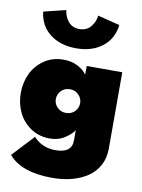

<svg xmlns="http://www.w3.org/2000/svg" viewBox="-98 -756 768 1042"><g transform="rotate(10 286.0 -235.0)"><path d="M478.5 -660Q470 -584 413.5 -539.5Q357 -495 269 -495Q182 -495 125 -539Q68 -583 59 -660L181.5 -690.5Q184.5 -656 206.8 -628.5Q229 -601 269 -601Q308.5 -601 331.2 -628.8Q354 -656.5 357 -690.5ZM264 220Q92.5 220 22.5 136L133.5 17Q181 69 254.5 69Q345 69 345 0V-57.5Q333 -36 297 -12Q261 12 213 12Q153.5 12 107.8 -19Q62 -50 39 -98.8Q16 -147.5 16 -205Q16 -262 39 -311Q62 -360 107.8 -391.2Q153.5 -422.5 213 -422.5Q260.5 -422.5 293.8 -404.2Q327 -386 343 -362.5V-410.5H539V11Q539 61.5 517.8 101.8Q496.5 142 459.2 167.5Q422 193 372.2 206.5Q322.5 220 264 220ZM228 -251Q209 -231.5 209 -205Q209 -178.5 228 -159.2Q247 -140 276 -140Q305 -140 324 -159.2Q343 -178.5 343 -205Q343 -231.5 324 -251Q305 -270.5 276 -270.5Q247 -270.5 228 -251Z"/></g></svg>

Font: League Spartan Black
Style: Regular
Weight: 900
Foundry: The League of Moveable Type
Version: Version 2.002